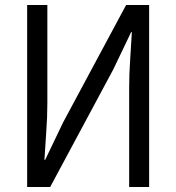

<svg xmlns="http://www.w3.org/2000/svg" viewBox="-20 -750 707 770"><path d="M88.9 0V-730H169.9V-335.9Q169.9 -279.8 165.5 -220.9Q161.1 -162.1 158.2 -108.9H161.1L232.9 -258.8L485.8 -730H578.1V0H498V-397.9Q498 -454.1 502 -510.3Q505.9 -566.4 508.8 -621.1H505.9L434.1 -471.2L181.2 0Z"/></svg>

Font: Shanggu Mono N
Style: Regular
Weight: 350
Designer: GuiWonder
Version: Version 1.021